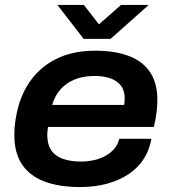

<svg xmlns="http://www.w3.org/2000/svg" viewBox="-20 -744 693 776"><path d="M304 12Q219 12 159.5 -10.5Q100 -33 69 -79.5Q38 -126 38 -197Q38 -230 43 -261.5Q48 -293 56 -320Q76 -387 117.5 -436Q159 -485 220.5 -512Q282 -539 365 -539Q448 -539 504 -516.5Q560 -494 588 -450Q616 -406 616 -340Q616 -322 613.5 -296.5Q611 -271 602 -231H174Q173 -222 172 -214Q171 -206 171 -199Q171 -161 187 -137Q203 -113 234 -102Q265 -91 309 -91Q332 -91 356.5 -96Q381 -101 402.5 -112Q424 -123 440 -140.5Q456 -158 462 -183H592Q584 -137 560.5 -101Q537 -65 499.5 -40Q462 -15 412.5 -1.5Q363 12 304 12ZM191 -320H482Q483 -328 483.5 -334.5Q484 -341 484 -346Q484 -378 468.5 -398Q453 -418 425.5 -427.5Q398 -437 363 -437Q318 -437 283.5 -423.5Q249 -410 225.5 -384Q202 -358 191 -320ZM581 -724 427 -587H318L212 -724H319L399 -621H352L469 -724Z"/></svg>

Font: Archivo SemiExpanded SemiBold
Style: Italic
Weight: 600
Width: 6
Italic angle: -10°
Designer: Hector Gatti
Foundry: Omnibus-Type
Version: Version 2.001